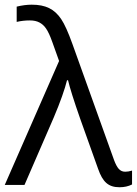

<svg xmlns="http://www.w3.org/2000/svg" viewBox="-27 -786 581 816"><path d="M77.1 0H-6.8L224.1 -526.9L195.8 -606C176.3 -661.1 162.1 -678.7 140.6 -690.4C129.4 -696.3 116.2 -699.2 100.1 -699.2C81.1 -699.2 62.5 -697.3 43.9 -692.9V-757.8C65.9 -763.2 87.4 -766.1 107.9 -766.1C167 -766.1 204.1 -747.6 232.9 -705.1C247.1 -684.1 263.2 -648.4 280.8 -599.1L458 -105C470.2 -73.2 481.9 -56.2 504.9 -56.2C513.7 -56.2 523.4 -57.6 534.2 -61V-2C518.6 5.9 501 9.8 481 9.8C432.6 9.8 409.2 -13.7 390.1 -67.9L314 -280.8C286.6 -358.9 269.5 -413.6 262.2 -444.8H257.8C248.5 -407.2 230 -354 201.2 -286.1Z"/></svg>

Font: OpenSansEmoji
Style: Regular
Weight: 400
Foundry: MorbZ
Version: Version 1.000;PS 001.000;hotconv 1.0.70;makeotf.lib2.5.58329